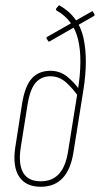

<svg xmlns="http://www.w3.org/2000/svg" viewBox="-20 -709 382 735"><path d="M136 6Q79 6 53.5 -32.5Q28 -71 38 -142L65 -315Q76 -381 102.5 -409.5Q129 -438 173 -438Q210 -438 238 -415Q266 -392 284 -365L281 -338Q260 -369 233.5 -393Q207 -417 173 -417Q139 -417 117.5 -393.5Q96 -370 86 -312L59 -142Q50 -80 69 -47.5Q88 -15 136 -15Q180 -15 206 -43.5Q232 -72 241 -132L278 -363Q297 -482 279 -557.5Q261 -633 196 -669Q195 -670 194.5 -672Q194 -674 195 -676L203 -686Q205 -688 206 -688.5Q207 -689 208 -688Q281 -647 299.5 -564Q318 -481 299 -363L262 -131Q252 -62 220.5 -28Q189 6 136 6ZM169 -550Q166 -549 165 -551L158 -562Q157 -566 161 -568L331 -665Q333 -668 336 -664L342 -653Q343 -650 340 -648Z"/></svg>

Font: Sofia Sans Extra Condensed Thin
Style: Italic
Weight: 250
Italic angle: -9°
Version: Version 4.100